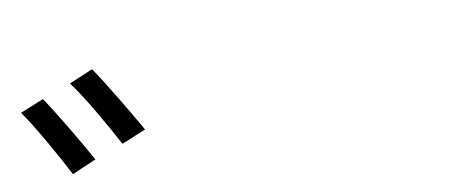

<svg xmlns="http://www.w3.org/2000/svg" viewBox="-36 -948 1072 451"><g transform="rotate(-10 500.0 -722.5)"><path d="M70 -791 14 -768C40 -732 87 -648 109 -605L167 -630C145 -670 95 -755 70 -791ZM196 -840 139 -816C167 -780 213 -698 236 -655L294 -679C271 -720 221 -804 196 -840Z"/></g></svg>

Font: Squished Noto Sans CJK JP Regular
Style: Regular
Weight: 400
Designer: Ryoko NISHIZUKA (kana & ideographs); Paul D. Hunt (Latin, Greek & Cyrillic); Wenlong ZHANG (bopomofo); Sandoll Communica
Foundry: Adobe Systems Incorporated
Version: Version 1.004;PS 1.004;hotconv 1.0.82;makeotf.lib2.5.63406